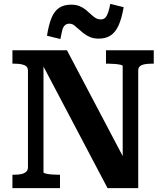

<svg xmlns="http://www.w3.org/2000/svg" viewBox="-20 -969 849 989"><path d="M44 0V-69H54Q75 -69 90.5 -72.5Q106 -76 115 -84.5Q124 -93 124 -107V-605Q124 -620 115 -627.5Q106 -635 90.5 -638Q75 -641 54 -641H44V-710H325L630 -131L612 -134V-629Q612 -633 600.5 -635.5Q589 -638 572.5 -639.5Q556 -641 540 -641H526V-710H772V-641H761Q741 -641 725 -638Q709 -635 700.5 -627.5Q692 -620 692 -605V0H534L182 -668L204 -663V-81Q204 -78 215.5 -75Q227 -72 243.5 -70.5Q260 -69 276 -69H289V0ZM489 -770Q463 -770 444 -778Q425 -786 410.5 -797.5Q396 -809 384 -820Q372 -831 361.5 -839Q351 -847 337 -847Q323 -847 314 -838.5Q305 -830 300.5 -812.5Q296 -795 291 -768L222 -785Q231 -842 245.5 -877Q260 -912 284.5 -928.5Q309 -945 347 -945Q371 -945 389.5 -937.5Q408 -930 422 -918.5Q436 -907 448 -895.5Q460 -884 472 -876.5Q484 -869 499 -869Q514 -869 522.5 -878Q531 -887 537 -904.5Q543 -922 548 -949L617 -932Q607 -874 591 -838.5Q575 -803 550 -786.5Q525 -770 489 -770Z"/></svg>

Font: Roboto Serif SemiBold
Style: Regular
Weight: 600
Designer: Greg Gazdowicz
Foundry: Commercial Type
Version: Version 1.008